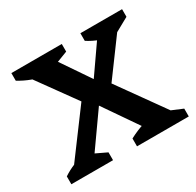

<svg xmlns="http://www.w3.org/2000/svg" viewBox="-114 -615 757 742"><g transform="rotate(-30 264.5 -244.0)"><path d="M37 -10V-40L216 -281H319L489 -43V-10H387L232 -235H267L108 -10ZM5 0V-35Q50 -65 105 -76L191 -35V0ZM298 0V-35Q330 -52 363 -62.5Q396 -73 429 -77L529 -35V0ZM135 -412Q102 -417 73.5 -427.5Q45 -438 19 -454V-488H244V-454ZM213 -238 60 -450V-478H168L300 -284H266L401 -478H474V-450L318 -238ZM437 -412Q407 -418 379.5 -428Q352 -438 327 -454V-488H513V-454Z"/></g></svg>

Font: Piazzolla 24pt SemiBold
Style: Regular
Weight: 600
Designer: Juan Pablo del Peral
Foundry: Huerta Tipografica
Version: Version 2.005